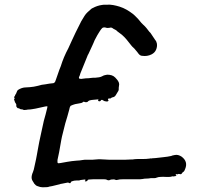

<svg xmlns="http://www.w3.org/2000/svg" viewBox="-20 -763 850 815"><path d="M182 31Q179 31 177 31.5Q175 32 161 32Q151 32 139 27Q132 25 125 16Q124 14 122.5 11.5Q121 9 119 6Q112 -4 115 -18Q116 -22 117 -25.5Q118 -29 120 -33Q124 -43 126 -55Q128 -63 129.5 -71Q131 -79 133 -87Q135 -96 136.5 -105.5Q138 -115 140 -125Q143 -142 146.5 -160Q150 -178 154 -195L166 -250Q170 -264 173.5 -277Q177 -290 180 -303Q181 -305 181 -310Q182 -311 181 -311.5Q180 -312 180 -312Q178 -312 176 -311.5Q174 -311 172 -311L131 -302Q124 -301 116 -299.5Q108 -298 100 -298Q96 -298 94 -297Q89 -296 84 -296Q79 -296 74 -299H69Q68 -300 65 -300Q62 -304 55 -304Q55 -304 52 -307L49 -312Q47 -314 50 -317L51 -316H52Q51 -316 51 -316.5Q51 -317 50 -317L47 -324Q45 -328 43 -330Q43 -336 40 -338V-337Q40 -342 40 -342Q44 -346 41 -348Q38 -351 41 -353L43 -355Q44 -360 46.5 -363Q49 -366 50 -370L53 -377Q54 -379 56 -381Q73 -392 90 -392Q98 -392 106.5 -393Q115 -394 123 -395Q128 -396 133 -397Q138 -398 142 -399Q157 -404 172 -405Q181 -407 189.5 -408Q198 -409 207 -410Q211 -411 214 -416L217 -424Q221 -435 224.5 -445.5Q228 -456 232 -467L238 -482Q250 -521 270 -558Q278 -575 285.5 -592Q293 -609 301 -625L325 -673Q331 -684 339 -696Q344 -704 351.5 -711Q359 -718 366 -724Q370 -728 374 -729Q392 -739 413 -742Q416 -743 421 -743H433Q447 -744 460.5 -741.5Q474 -739 487 -735Q503 -730 517 -722Q531 -714 544 -704L552 -697Q567 -683 580 -666L588 -658Q596 -651 602 -643.5Q608 -636 614 -628Q619 -624 622 -618.5Q625 -613 629 -608L639 -593Q644 -588 646 -578Q648 -565 642.5 -552Q637 -539 623 -532Q605 -523 584 -526Q575 -526 568 -535Q565 -539 562 -543Q559 -547 556 -550Q554 -553 551.5 -555.5Q549 -558 547 -560Q541 -565 536.5 -571Q532 -577 527 -583Q518 -595 508 -605.5Q498 -616 486 -624Q484 -626 478 -630Q474 -635 468 -637.5Q462 -640 457 -644Q455 -646 449 -646Q447 -646 445 -645Q436 -643 428 -646Q419 -648 414 -644Q409 -639 404.5 -632Q400 -625 397 -620Q395 -616 392.5 -612.5Q390 -609 388 -604Q381 -592 377 -581Q376 -579 375 -576.5Q374 -574 373 -572L355 -533Q353 -531 351 -525L321 -451Q320 -447 319 -444Q318 -441 316 -437Q315 -436 315 -433Q315 -429 318 -429Q324 -427 332 -429Q338 -430 344.5 -430.5Q351 -431 357 -431Q362 -431 365 -432Q370 -433 375 -433Q380 -433 384 -433L401 -435Q405 -436 408.5 -437Q412 -438 415 -440Q420 -443 425 -444Q430 -445 435 -446Q445 -446 453.5 -443.5Q462 -441 469 -434Q475 -428 477 -425Q482 -419 484.5 -412.5Q487 -406 485 -398Q484 -394 484 -390.5Q484 -387 484 -383Q483 -381 483 -379Q483 -377 481 -375L472 -360Q467 -351 458 -350Q454 -349 450 -346V-345H443Q435 -344 440 -338Q442 -335 438 -333Q432 -331 423 -334Q420 -335 414 -339Q413 -340 409 -338Q409 -337 407 -335Q404 -332 400 -333L397 -335Q396 -336 396.5 -337Q397 -338 397 -339Q398 -340 397.5 -341Q397 -342 395 -341Q387 -340 378 -339.5Q369 -339 361 -337Q355 -335 353 -332Q351 -329 344 -329Q338 -331 335 -331Q334 -332 332 -330Q330 -327 327 -326.5Q324 -326 321 -325Q316 -324 310 -323Q304 -322 299 -321Q294 -320 289.5 -318Q285 -316 280 -314Q277 -310 276 -306.5Q275 -303 274 -298Q270 -284 266 -269Q262 -254 257 -239Q253 -225 250 -211Q247 -197 243 -183L240 -168L231 -117Q229 -109 227.5 -100.5Q226 -92 224 -84V-75Q224 -70 229 -70Q234 -70 237 -71Q244 -72 251 -73.5Q258 -75 265 -76Q275 -78 284.5 -79Q294 -80 304 -81Q311 -81 318 -82Q325 -83 332 -84Q334 -84 336 -84.5Q338 -85 340 -85H373Q380 -86 386 -86Q392 -86 399 -87H404Q414 -86 423.5 -86Q433 -86 443 -85H488Q500 -85 511.5 -85Q523 -85 535 -86H542Q553 -88 564 -88Q575 -88 585 -88Q593 -88 601 -88.5Q609 -89 616 -90Q618 -91 620.5 -90.5Q623 -90 625 -91Q629 -91 632.5 -91.5Q636 -92 640 -92Q649 -93 657.5 -94Q666 -95 675 -96Q683 -97 691 -98Q699 -99 707 -101Q711 -103 714.5 -103.5Q718 -104 722 -105Q736 -108 751 -98Q779 -77 766 -46L763 -39Q761 -35 759 -34Q753 -30 752 -27Q749 -22 744 -24Q738 -26 734 -23H733Q732 -23 730.5 -23.5Q729 -24 727 -24Q726 -24 725 -23L726 -22Q728 -20 728 -20Q729 -19 728.5 -18Q728 -17 727 -17Q725 -15 724 -15Q719 -15 716 -14Q715 -14 713.5 -14.5Q712 -15 710 -14Q704 -12 697.5 -12Q691 -12 685 -12Q672 -13 660 -12Q653 -12 645 -9Q641 -7 637 -7H621Q612 -5 602.5 -5Q593 -5 584 -3Q579 -2 573.5 -2Q568 -2 562 -2H502Q495 -2 489 -1.5Q483 -1 476 1Q474 2 469 0Q465 -2 461.5 -1.5Q458 -1 454 -1Q450 -1 449 0Q442 4 435 1Q432 -1 428.5 -1.5Q425 -2 422 -2H391Q383 -2 375 -2Q367 -2 359 -1Q352 -1 351 4Q349 7 343 7Q338 7 342 3Q342 3 342.5 2.5Q343 2 343 1Q343 -1 340 -1H339Q333 0 327 0.5Q321 1 316 3H306Q300 3 294.5 4Q289 5 284 7Q282 8 280 12Q279 16 274 14Q272 12 267 12Q261 13 254.5 14.5Q248 16 242 17Q240 17 238 17.5Q236 18 234 19Q226 21 217.5 23Q209 25 201 27Q197 28 192.5 28.5Q188 29 184 31Z"/></svg>

Font: Lacquer
Style: Regular
Weight: 400
Designer: Eli Block, Niki Polyocan
Version: Version 1.100